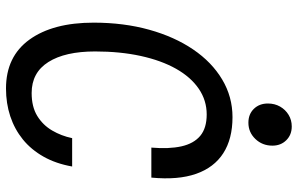

<svg xmlns="http://www.w3.org/2000/svg" viewBox="-196 -782 992 640"><g transform="rotate(90 300.0 -462.0)"><path d="M275 14Q168.5 14 112 -64.2Q55.5 -142.5 55.5 -278Q55.5 -378.5 79 -463Q102.5 -547.5 144.8 -609.8Q187 -672 244.8 -706.5Q302.5 -741 370.5 -741Q443 -741 490.8 -710.2Q538.5 -679.5 559.5 -619.5Q580.5 -559.5 572 -470.5H472Q477 -529.5 467.8 -570.8Q458.5 -612 432.8 -633.5Q407 -655 361.5 -655Q314.5 -655 275.8 -628.5Q237 -602 209.2 -552.8Q181.5 -503.5 166.5 -435Q151.5 -366.5 151.5 -283Q151.5 -183 186.8 -127.2Q222 -71.5 290 -71.5Q336 -71.5 366.5 -90.2Q397 -109 415 -139.8Q433 -170.5 440.5 -206.5H535Q525.5 -152.5 502.2 -111.2Q479 -70 444.8 -42.2Q410.5 -14.5 367.5 -0.2Q324.5 14 275 14ZM389 -794Q360.5 -794 342.8 -812.2Q325 -830.5 325 -859Q325 -881.5 335.2 -899.5Q345.5 -917.5 362.8 -928Q380 -938.5 401.5 -938.5Q429.5 -938.5 447.5 -920.2Q465.5 -902 465.5 -874Q465.5 -840.5 443.2 -817.2Q421 -794 389 -794Z"/></g></svg>

Font: Spline Sans Mono
Style: Italic
Weight: 400
Italic angle: -4°
Monospace: yes
Designer: Eben Sorkin, Mirko Velimirovic
Foundry: Sorkin Type
Version: Version 1.004